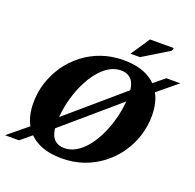

<svg xmlns="http://www.w3.org/2000/svg" viewBox="-182 -1021 1210 1192"><g transform="rotate(20 423.0 -425.0)"><path d="M879.5 -675 716 -540.5 659.5 -503 217 -123 165 -87 59.5 0H-33L131 -134.5L186 -171L628.5 -551L681.5 -588L787.5 -675ZM242.5 -182Q242.5 -110 268.2 -80.2Q294 -50.5 339.5 -50.5Q377.5 -50.5 412 -69.8Q446.5 -89 476 -122.8Q505.5 -156.5 529 -200.2Q552.5 -244 569.2 -293.5Q586 -343 595 -394.2Q604 -445.5 604 -493Q604 -565 578.5 -594.8Q553 -624.5 507.5 -624.5Q469.5 -624.5 435 -605.2Q400.5 -586 371 -552.2Q341.5 -518.5 317.8 -474.8Q294 -431 277.2 -381.5Q260.5 -332 251.5 -280.8Q242.5 -229.5 242.5 -182ZM783 -424.5Q783 -356 762.5 -291.2Q742 -226.5 703.2 -171Q664.5 -115.5 610.2 -73.5Q556 -31.5 489.2 -8.2Q422.5 15 346 15Q253.5 15 190.5 -16.5Q127.5 -48 95.5 -107.5Q63.5 -167 63.5 -250.5Q63.5 -319 84.2 -383.8Q105 -448.5 143.5 -504Q182 -559.5 236.2 -601.5Q290.5 -643.5 357.2 -666.8Q424 -690 501 -690Q593.5 -690 656.5 -658.5Q719.5 -627 751.2 -567.5Q783 -508 783 -424.5ZM526 -742 609.5 -866.5H766.5L761 -847L588.5 -742Z"/></g></svg>

Font: Newsreader 24pt ExtraBold
Style: Italic
Weight: 800
Italic angle: -17°
Designer: Hugues Gentile
Foundry: Production Type
Version: Version 1.003